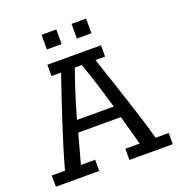

<svg xmlns="http://www.w3.org/2000/svg" viewBox="-135 -814 853 920"><g transform="rotate(-20 292.0 -354.0)"><path d="M428.7 -563V-505.4H379.4Q413.1 -405.8 432.4 -346.7Q451.7 -287.6 458 -269Q476.6 -212.9 493.2 -159.2Q509.8 -105.5 522.9 -57.1H589.8V0H368.7V-57.1H441.9L400.4 -207H183.1L142.1 -57.1H214.8V0H-6.3V-57.1H61Q75.2 -109.4 92.5 -166Q109.9 -222.7 128.7 -280.5Q147.5 -338.4 166.7 -395.3Q186 -452.1 204.1 -505.4H155.3V-563ZM385.7 -266.1Q376 -298.3 358.6 -357.2Q341.3 -416 310.1 -505.4H273.9Q242.7 -416 224.9 -357.2Q207 -298.3 197.8 -266.1ZM405.3 -707.5V-632.8H331.1V-707.5ZM253.4 -707.5V-632.8H178.2V-707.5Z"/></g></svg>

Font: Rokkitt
Style: Regular
Weight: 400
Version: Version 1.2; ttfautohint (v1.5) -l 7 -r 28 -G 50 -x 13 -D la